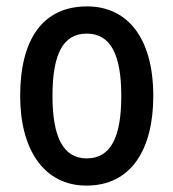

<svg xmlns="http://www.w3.org/2000/svg" viewBox="-20 -636 542 600"><path d="M459 -336C459 -518 378 -616 252 -616C113 -616 43 -512 43 -336C43 -168 118 -56 250 -56C390 -56 459 -169 459 -336ZM144 -336C144 -465 176 -531 251 -531C326 -531 359 -465 359 -336C359 -207 326 -141 251 -141C177 -141 144 -209 144 -336Z"/></svg>

Font: Noto Sans Malayalam UI Condensed Medium
Style: Regular
Weight: 500
Width: 3
Designer: Jelle Bosma - Monotype Design Team
Foundry: Monotype Imaging Inc.
Version: Version 2.104